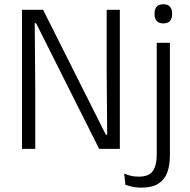

<svg xmlns="http://www.w3.org/2000/svg" viewBox="-20 -684 874 882"><path d="M178 -639 466 -65.5H472.5L470 -347.5V-639H530.5V0H435.5L146 -577H139.5L142 -279V0H81V-639ZM700 -45V-487.5H760.5V-45ZM730.5 -576.5Q710 -576.5 700 -587.5Q690 -598.5 690 -619V-622.5Q690 -642.5 700 -653.5Q710 -664.5 730.5 -664.5Q750.5 -664.5 760.5 -653.5Q770.5 -642.5 770.5 -622.5V-619Q770.5 -598.5 760.5 -587.5Q750.5 -576.5 730.5 -576.5ZM628.5 178Q607.5 178 588.5 174Q569.5 170 556 164.5L550.5 113Q565.5 120 582 123.8Q598.5 127.5 616.5 127.5Q664 127.5 682 101.8Q700 76 700 27V-143.5H760.5V30Q760.5 76.5 747.8 109.8Q735 143 706 160.5Q677 178 628.5 178Z"/></svg>

Font: Anek Latin Medium Light
Style: Regular
Weight: 300
Version: Version 1.003